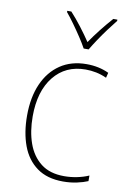

<svg xmlns="http://www.w3.org/2000/svg" viewBox="-87 -816 588 879"><g transform="rotate(10 207.0 -376.5)"><path d="M269 10Q195 10 147.5 -24.5Q100 -59 77.5 -119.5Q55 -180 55 -259Q55 -344 82.5 -406.5Q110 -469 161 -503.5Q212 -538 283 -538Q341 -538 387 -516L381 -492Q357 -503 332.5 -508Q308 -513 283 -513Q190 -513 135.5 -445Q81 -377 81 -260Q81 -190 100.5 -135Q120 -80 161.5 -47.5Q203 -15 270 -15Q300 -15 329.5 -21Q359 -27 384 -38V-12Q363 -3 333 3.5Q303 10 269 10ZM257 -606Q245 -628 226.5 -656Q208 -684 188.5 -711Q169 -738 153 -757V-763H172Q197 -736 223 -702Q249 -668 269 -638Q312 -701 367 -763H386V-757Q369 -736 349 -709Q329 -682 311 -655Q293 -628 280 -606Z"/></g></svg>

Font: Noto Sans Kannada SemiCondensed Thin
Style: Regular
Weight: 100
Width: 4
Designer: Jelle Bosma - Monotype Design Team
Foundry: Monotype Imaging Inc.
Version: Version 2.005; ttfautohint (v1.8.4.7-5d5b)